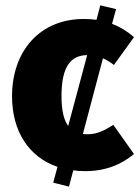

<svg xmlns="http://www.w3.org/2000/svg" viewBox="-20 -622 521 718"><path d="M307 -120C301 -120 296 -120 290 -121L365 -404C379 -398 392 -390 406 -379L481 -483C456 -505 430 -521 399 -533L414 -588L355 -602L341 -548C326 -550 310 -551 293 -551C129 -551 25 -431 25 -262C25 -132 87 -35 195 2L179 61L238 76L254 15C268 17 283 18 298 18C374 18 433 -6 481 -46L404 -155C367 -132 342 -120 307 -120ZM210 -263C210 -374 245 -415 306 -416L235 -151C219 -173 210 -208 210 -263Z"/></svg>

Font: Fira Sans ExtraBold
Style: Regular
Weight: 800
Designer: bBox Type GmbH & Carrois Corporate GbR & Edenspiekermann AG
Foundry: bBox Type GmbH & Carrois Corporate GbR & Edenspiekermann AG
Version: Version 4.300;PS 004.300;hotconv 1.0.88;makeotf.lib2.5.64775